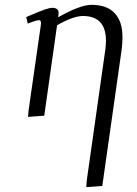

<svg xmlns="http://www.w3.org/2000/svg" viewBox="-20 -476 563 790"><path d="M87.9 -405.8Q142.6 -429.2 163.1 -436.5Q183.6 -443.8 195.8 -443.8Q221.2 -443.8 221.2 -421.9Q221.2 -416 220.2 -411.1L219.2 -404.8Q309.6 -456.1 356.9 -456.1Q419.4 -456.1 451.7 -422.1Q483.9 -388.2 483.9 -323.2Q483.9 -298.8 481 -274.9L400.9 289.1L335 293.9L336.9 267.1L413.1 -270Q416 -291.5 416 -308.1Q416 -410.2 320.8 -410.2Q281.7 -410.2 214.8 -372.1L162.1 0L95.2 4.9L97.2 -19L147.9 -372.1Q150.9 -393.1 141.1 -393.1Q129.9 -393.1 94.2 -378.9Z"/></svg>

Font: Dehuti
Style: Italic
Weight: 400
Version: Version 1.2